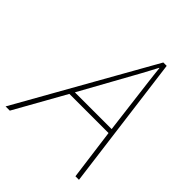

<svg xmlns="http://www.w3.org/2000/svg" viewBox="-246 -840 964 964"><g transform="rotate(45 236.0 -358.0)"><path d="M-48 0 356 -716H380L473 0H448L412 -271H134L-18 0ZM148 -296H409L372 -594Q370 -614 367 -636.5Q364 -659 362 -682H360Q349 -660 336.5 -637.5Q324 -615 313 -594Z"/></g></svg>

Font: Noto Sans Disp Thin
Style: Italic
Weight: 100
Italic angle: -12°
Designer: Monotype Design Team
Foundry: Monotype Imaging Inc.
Version: Version 2.000;GOOG;noto-source:20170915:90ef993387c0